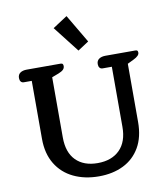

<svg xmlns="http://www.w3.org/2000/svg" viewBox="-103 -1057 1012 1157"><g transform="rotate(-10 403.5 -478.5)"><path d="M294 -913 383 -971 485 -798 418 -754ZM109 -268V-623H61Q49 -623 42.5 -631Q36 -639 36 -653Q36 -674 51 -684.5Q66 -695 91 -695H297Q307 -695 310.5 -690.5Q314 -686 314 -678Q314 -665 305 -656Q296 -647 276 -639L234 -623V-255Q234 -163 282 -114.5Q330 -66 415 -66Q501 -66 550 -115Q599 -164 599 -255V-623H543Q531 -623 524.5 -631Q518 -639 518 -653Q518 -674 533 -684.5Q548 -695 573 -695H755Q764 -695 767.5 -691.5Q771 -688 771 -679Q771 -660 736 -643L697 -624V-268Q697 -176 660.5 -113Q624 -50 559 -18Q494 14 409 14Q322 14 254 -18.5Q186 -51 147.5 -114.5Q109 -178 109 -268Z"/></g></svg>

Font: MaitreeSemiBold
Style: Regular
Weight: 600
Designer: CadsonDemak Team
Foundry: CadsonDemak
Version: Version 1.000